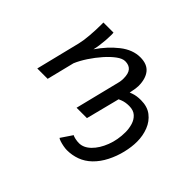

<svg xmlns="http://www.w3.org/2000/svg" viewBox="-157 -727 1183 1183"><g transform="rotate(45 434.0 -135.5)"><path d="M491.2 0H400.9L473.1 -290.5Q476.6 -303.2 477.5 -314Q478.5 -324.7 478.5 -332Q478.5 -375.5 461.2 -395.3Q443.8 -415 410.2 -415Q386.7 -415 356.4 -392.8Q326.2 -370.6 294.7 -335Q263.2 -299.3 236.3 -258.5Q209.5 -217.8 193.8 -180.7L148.9 0H58.6L130.4 -290.5Q138.2 -321.3 142.3 -371.8Q146.5 -422.4 146.5 -469.2V-488.3H234.4Q234.9 -483.9 235.1 -478.5Q235.4 -473.1 235.4 -467.3Q235.4 -446.8 233.4 -420.7Q231.4 -394.5 227.8 -369.6Q224.1 -344.7 219.7 -328.1Q269.5 -400.9 331.3 -449.5Q393.1 -498 459 -498Q519.5 -498 547.9 -462.4Q576.2 -426.8 576.2 -363.8Q576.2 -345.2 567.9 -306.4Q559.6 -267.6 540.8 -194.6Q522 -121.6 491.2 0ZM518.1 -206.1 537.6 -287.6Q556.6 -294.9 583.7 -304.4Q610.8 -314 648.4 -314Q704.6 -314 740.7 -286.1Q776.9 -258.3 794.7 -213.1Q812.5 -168 812.5 -115.7Q812.5 -69.8 800 -17.8Q787.6 34.2 763.2 82.3Q738.8 130.4 703.6 164.6Q669.4 197.3 628.7 212.2Q587.9 227.1 543.5 227.1Q529.3 227.1 511.2 223.6Q493.2 220.2 478.3 215.3Q463.4 210.4 458 205.6L507.8 131.8Q514.2 136.2 531.2 140.1Q548.3 144 565.4 144Q605.5 144 640.9 109.4Q676.3 74.7 698.5 17.3Q720.7 -40 720.7 -106.9Q720.7 -137.7 711.9 -167.7Q703.1 -197.8 681.6 -217.5Q660.2 -237.3 622.1 -237.3Q589.4 -237.3 564.7 -227.5Q540 -217.8 518.1 -206.1Z"/></g></svg>

Font: Andika
Style: Italic
Weight: 400
Italic angle: -14°
Designer: Victor Gaultney, Annie Olsen, Julie Remington, Don Collingsworth, Eric Hays, Becca Hirsbrunner
Foundry: SIL International
Version: Version 6.101